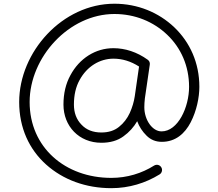

<svg xmlns="http://www.w3.org/2000/svg" viewBox="-20 -733 1151 1012"><path d="M830.1 148.9C822.3 135.7 805.7 131.8 792.5 139.6C727.5 180.7 649.4 204.6 566.9 204.6C323.2 204.6 136.2 43.9 136.2 -195.3C136.2 -431.6 343.8 -659.2 583 -659.2C691.9 -659.2 789.1 -618.7 861.3 -549.8C933.6 -481 976.6 -385.3 976.6 -275.4C976.6 -168.5 918.5 -40.5 831.5 -40.5C782.7 -40.5 740.7 -101.1 740.7 -168C740.7 -182.1 741.7 -197.8 743.7 -215.3C744.1 -215.8 744.1 -216.8 744.1 -217.8L769.5 -392.1C771 -402.8 767.6 -411.6 758.8 -418C702.1 -459 639.2 -479 578.1 -479C530.8 -479 487.3 -466.3 447.3 -441.4C407.2 -416 375 -380.9 351.1 -336.4C326.7 -292 314.5 -240.2 314.5 -181.6C314.5 -67.9 396.5 19.5 514.2 19.5C561 19.5 599.6 8.3 630.4 -14.2C661.1 -36.1 685.1 -63 703.1 -94.2C713.9 -64.9 730.5 -39.6 752.4 -18.1C774.4 3.9 801.3 14.6 833 14.6C904.8 14.6 954.1 -28.3 985.4 -88.9C1016.6 -149.4 1030.8 -220.2 1030.8 -275.4C1030.8 -401.9 981 -510.3 898.9 -588.9C816.4 -667.5 705.6 -713.4 583 -713.4C309.6 -713.4 81.1 -460 81.1 -195.3C81.1 -58.6 133.8 54.2 223.1 134.3C312.5 214.4 432.1 258.8 566.9 258.8C660.2 258.8 747.1 231.9 820.8 186.5C834 178.7 837.9 161.1 830.1 148.9ZM690.4 -226.1C686 -196.3 677.2 -167 664.1 -137.7C650.4 -107.9 631.3 -83.5 606.9 -64C582.5 -44.4 551.8 -34.7 514.2 -34.7C470.2 -34.7 435.1 -48.3 409.2 -76.2C382.8 -103.5 369.6 -138.7 369.6 -181.6C369.6 -231.9 379.4 -274.9 399.4 -311C438.5 -383.3 506.3 -423.8 578.1 -423.8C624.5 -423.8 669.4 -410.2 712.9 -382.3Z"/></svg>

Font: Mikhak Light
Style: Regular
Weight: 300
Designer: Amin Abedi
Version: Version 3.2